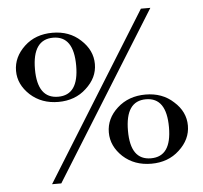

<svg xmlns="http://www.w3.org/2000/svg" viewBox="-52 -734 899 849"><g transform="rotate(-5 397.0 -309.5)"><path d="M206 -585C267 -585 297 -541 297 -453C297 -366 267 -323 206 -323C145 -323 114 -366 114 -453C114 -541 145 -585 206 -585ZM380 -453C380 -494 363 -530 329 -561C296 -592 254 -607 205 -607C155 -607 113 -592 80 -561C47 -530 30 -494 30 -453C30 -412 47 -377 80 -346C114 -315 156 -300 205 -300C254 -300 296 -315 329 -346C363 -377 380 -412 380 -453ZM604 -679 145 60H186L646 -679ZM591 -278C652 -278 682 -234 682 -146C682 -59 652 -16 591 -16C530 -16 500 -59 500 -146C500 -234 530 -278 591 -278ZM766 -146C766 -187 749 -223 715 -253C682 -284 640 -299 591 -299C541 -299 499 -284 465 -253C432 -223 415 -187 415 -146C415 -105 432 -69 465 -38C499 -7 541 8 591 8C640 8 682 -7 715 -38C749 -69 766 -105 766 -146Z"/></g></svg>

Font: GFS Ignacio
Style: Regular
Weight: 400
Designer: George D. Matthiopoulos
Foundry: George D. Matthiopoulos
Version: Version 1.000